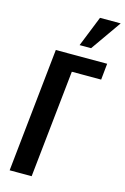

<svg xmlns="http://www.w3.org/2000/svg" viewBox="-156 -1146 787 1213"><g transform="rotate(15 237.5 -539.0)"><path d="M259.8 -878.4 339.8 -1078.1H475.1L335 -878.4ZM37.6 0 122.6 -809.6H458.5L447.8 -703.1H255.9L181.6 0Z"/></g></svg>

Font: Oswald
Style: Medium
Weight: 500
Designer: Vernon Adams
Foundry: Vernon Adams
Version: 3.0; ttfautohint (v0.94.23-7a4d-dirty) -l 8 -r 50 -G 150 -x 